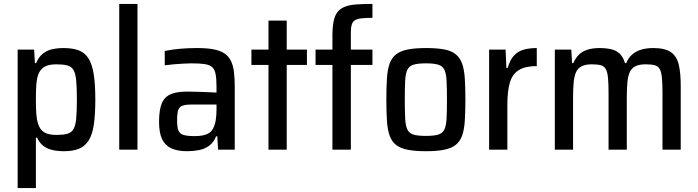

<svg xmlns="http://www.w3.org/2000/svg" viewBox="-20 -763 3560 979"><path d="M70 196V-510H154L158 -441H164Q177 -472 198 -489Q219 -506 246 -512Q273 -518 304 -518Q351 -518 382 -506Q413 -494 431.5 -464.5Q450 -435 458 -384Q466 -333 466 -256Q466 -179 458.5 -128Q451 -77 432.5 -47.5Q414 -18 383.5 -5Q353 8 306 8Q272 8 245.5 1.5Q219 -5 200 -20Q181 -35 169 -61H163V196ZM267 -75Q301 -75 322 -80.5Q343 -86 354 -103.5Q365 -121 368.5 -157.5Q372 -194 372 -255Q372 -317 368.5 -353Q365 -389 354.5 -406.5Q344 -424 323 -429.5Q302 -435 267 -435Q228 -435 206 -422Q184 -409 174 -380Q167 -359 165 -329.5Q163 -300 163 -255Q163 -214 165 -184.5Q167 -155 173 -136Q182 -103 204.5 -89Q227 -75 267 -75Z M588 0V-743H681V0Z M935 8Q887 8 855 -6Q823 -20 807 -52.5Q791 -85 791 -141Q791 -200 804 -233.5Q817 -267 848 -281.5Q879 -296 934 -296Q945 -296 962 -295.5Q979 -295 999.5 -294.5Q1020 -294 1042 -293Q1064 -292 1084 -291V-321Q1084 -363 1079 -387Q1074 -411 1060.5 -422Q1047 -433 1021.5 -436.5Q996 -440 956 -440Q938 -440 913.5 -438.5Q889 -437 864.5 -435Q840 -433 820 -430V-503Q857 -511 899.5 -514.5Q942 -518 985 -518Q1035 -518 1069 -511.5Q1103 -505 1124.5 -490.5Q1146 -476 1157.5 -452.5Q1169 -429 1173 -396Q1177 -363 1177 -319V0H1092L1088 -68H1082Q1069 -36 1046 -19.5Q1023 -3 994 2.5Q965 8 935 8ZM973 -69Q996 -69 1014 -72.5Q1032 -76 1045.5 -84.5Q1059 -93 1067 -109Q1076 -126 1080 -150Q1084 -174 1084 -205V-230H958Q926 -230 910 -224Q894 -218 888.5 -200.5Q883 -183 883 -149Q883 -116 889.5 -98.5Q896 -81 915.5 -75Q935 -69 973 -69Z M1349 0V-432H1262V-510H1349V-658H1442V-510H1545V-432H1442V0Z M1675 0V-432H1589V-510H1675V-580Q1675 -626 1681.5 -656Q1688 -686 1702 -703Q1716 -720 1739.5 -729Q1763 -738 1798 -740.5Q1833 -743 1879 -743V-672Q1845 -672 1823 -669.5Q1801 -667 1789.5 -659.5Q1778 -652 1773.5 -637Q1769 -622 1769 -597V-510H1879V-432H1769V0Z M2152 8Q2096 8 2058.5 0.5Q2021 -7 1999 -24.5Q1977 -42 1966.5 -72Q1956 -102 1953 -147Q1950 -192 1950 -255Q1950 -319 1953 -363.5Q1956 -408 1966.5 -438Q1977 -468 1999 -485.5Q2021 -503 2058.5 -510.5Q2096 -518 2152 -518Q2208 -518 2245 -511Q2282 -504 2304 -486Q2326 -468 2336.5 -438Q2347 -408 2350 -363.5Q2353 -319 2353 -255Q2353 -192 2350 -147Q2347 -102 2336.5 -72Q2326 -42 2304 -24.5Q2282 -7 2245 0.5Q2208 8 2152 8ZM2151 -70Q2192 -70 2214 -76.5Q2236 -83 2245.5 -102Q2255 -121 2257 -158Q2259 -195 2259 -255Q2259 -316 2257 -352.5Q2255 -389 2245.5 -408Q2236 -427 2213.5 -433.5Q2191 -440 2151 -440Q2112 -440 2089.5 -433.5Q2067 -427 2057.5 -408Q2048 -389 2046 -352.5Q2044 -316 2044 -255Q2044 -195 2046 -158Q2048 -121 2057.5 -102Q2067 -83 2089 -76.5Q2111 -70 2151 -70Z M2474 0V-510H2558L2562 -417H2569Q2580 -457 2600 -479Q2620 -501 2649.5 -509.5Q2679 -518 2717 -518V-426Q2659 -426 2626 -406Q2593 -386 2580 -342.5Q2567 -299 2567 -229V0Z M2809 0V-510H2893L2897 -441H2903Q2914 -466 2930.5 -483Q2947 -500 2973.5 -509Q3000 -518 3038 -518Q3097 -518 3126 -500Q3155 -482 3167 -441H3173Q3183 -466 3201 -483Q3219 -500 3246.5 -509Q3274 -518 3311 -518Q3371 -518 3401 -497Q3431 -476 3441 -433.5Q3451 -391 3451 -325V0H3358V-287Q3358 -338 3355 -367.5Q3352 -397 3343.5 -411.5Q3335 -426 3318 -430.5Q3301 -435 3272 -435Q3239 -435 3219.5 -425Q3200 -415 3191 -395Q3182 -375 3179 -342.5Q3176 -310 3176 -264V0H3083V-287Q3083 -338 3080 -367.5Q3077 -397 3068.5 -411.5Q3060 -426 3043 -430.5Q3026 -435 2998 -435Q2965 -435 2945.5 -425Q2926 -415 2917 -394.5Q2908 -374 2905 -341.5Q2902 -309 2902 -264V0Z"/></svg>

Font: Saira SemiCondensed Medium
Style: Regular
Weight: 500
Width: 4
Designer: Hector Gatti with collaboration of the Omnibus-Type team
Foundry: Omnibus-Type
Version: Version 1.101